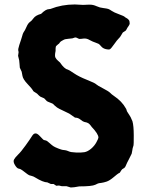

<svg xmlns="http://www.w3.org/2000/svg" viewBox="-20 -832 671 860"><path d="M384.8 -811Q397.5 -811 412.6 -804.2Q427.2 -797.4 442.9 -795.9Q459 -793.9 464.8 -792Q470.7 -790 480.5 -783.2Q490.2 -776.4 513.2 -768.1Q535.6 -759.8 538.1 -756.8Q541 -753.9 545.9 -751.5Q550.8 -749 554.7 -745.1Q555.2 -744.1 557.1 -742.2Q559.1 -740.2 559.6 -738.3Q561 -731.4 561 -727.1Q561 -722.7 556.2 -715.8Q551.8 -709 550.8 -708Q549.8 -707 547.9 -702.6Q545.9 -698.2 544.4 -696.3Q543 -694.3 541 -693.4Q539.1 -691.9 537.1 -690.9Q535.2 -689.9 533.2 -688.5Q531.2 -687 529.8 -686Q526.9 -682.1 522.5 -673.8Q518.1 -665.5 511.7 -659.7Q504.9 -653.3 491.2 -633.8Q477.5 -614.3 472.2 -611.3Q466.3 -608.9 454.6 -611.8Q440.4 -615.2 433.1 -624.5Q425.3 -633.8 421.4 -635.7Q418 -637.7 409.2 -640.6Q395.5 -645 381.3 -652.8Q367.7 -661.1 353.5 -659.2Q339.8 -657.2 335.9 -657.7Q332 -658.2 326.2 -661.6Q320.3 -665 315.9 -664.1L304.2 -660.2Q300.3 -659.2 285.6 -658.2Q271 -657.2 264.6 -653.3Q257.8 -649.9 254.9 -647.9Q250 -645 247.6 -641.1Q245.1 -637.2 244.1 -636.2Q242.2 -635.7 239.3 -632.8Q236.3 -629.9 232.9 -627Q229 -624 229 -614.7V-604Q224.1 -581.1 228.5 -573.7Q232.9 -565.9 239.3 -560.5Q245.6 -555.2 249 -551.8Q267.6 -523.9 283.2 -520.5Q289.1 -519 311 -503.9Q333 -488.8 369.1 -474.6Q405.8 -460 410.6 -454.6Q415.5 -449.7 440.9 -436.5Q466.3 -423.3 473.1 -416.5Q480 -409.2 489.7 -402.8Q526.4 -378.4 543.9 -346.2Q545.9 -344.2 546.9 -338.9Q547.9 -333.5 552.7 -327.1Q557.1 -320.3 562 -312.5Q566.9 -304.7 568.8 -298.8Q570.8 -293 573.2 -289.1Q579.1 -268.6 579.1 -225.6Q579.1 -182.6 578.1 -181.2L574.2 -168Q573.2 -164.1 572.3 -156.7Q571.3 -149.4 569.8 -143.6Q567.4 -137.7 557.6 -119.1Q547.9 -101.1 543.9 -90.8Q540 -80.6 533.2 -77.6Q526.4 -74.7 522.5 -67.9Q519 -61 517.1 -59.1Q515.1 -57.1 511.2 -55.7Q507.8 -54.2 489.3 -38.6Q470.7 -22.9 457.5 -18.6Q444.3 -14.2 433.1 -12.7Q421.9 -11.7 418 -9.8Q414.1 -7.8 406.7 -4.4Q391.1 2.9 335 2.9Q310.5 7.8 296.9 7.8L277.8 2H256.8L244.1 -1L231.9 0L220.2 -7.8H208Q206.5 -7.8 191.9 -15.1Q173.3 -15.1 136.7 -37.6Q129.9 -42 122.1 -43.9Q114.3 -45.9 111.3 -46.9Q108.4 -47.9 106.9 -49.3Q104.5 -50.8 102.5 -52.2Q100.6 -53.7 96.7 -56.6Q92.8 -59.6 88.9 -62.5Q85 -65.9 80.6 -68.8Q76.2 -71.3 73.7 -73.2Q71.3 -75.2 63.5 -76.7Q55.7 -78.1 46.9 -92.8Q37.6 -107.9 43 -117.7Q48.3 -127.4 61 -139.6Q73.7 -151.4 94.7 -180.7Q115.7 -210 120.6 -218.3Q129.9 -233.9 136.2 -233.9Q145 -237.3 159.2 -221.7Q173.8 -206.1 175.8 -205.1Q177.7 -204.1 184.1 -203.1Q190.4 -202.1 201.7 -191.4Q212.9 -181.2 219.2 -177.2Q225.6 -172.9 240.7 -167Q255.9 -161.1 260.7 -160.6Q265.6 -160.2 272 -159.2Q278.8 -158.2 287.6 -154.3Q295.9 -149.9 320.3 -148.9Q344.7 -147.9 358.4 -150.4Q372.1 -152.8 387.7 -165.5Q403.3 -178.7 412.1 -195.3Q420.9 -211.9 420.9 -215.8Q420.9 -231.9 390.1 -264.2Q389.2 -265.1 388.2 -267.1Q387.2 -269 381.8 -274.9Q376.5 -280.8 368.7 -283.2Q360.8 -285.2 356.9 -286.1Q351.1 -287.6 340.3 -296.4Q329.6 -305.2 315.9 -305.2Q311 -308.1 302.7 -314.5Q294.9 -320.3 290 -323.2Q285.2 -326.2 263.7 -335.9Q242.2 -345.7 235.4 -350.6Q228.5 -355.5 223.6 -360.4Q218.8 -366.2 214.8 -368.2Q210.9 -370.1 201.7 -373.5Q192.4 -377 189.5 -379.4Q186.5 -381.8 182.6 -386.7Q177.7 -393.1 168.9 -395.5Q159.7 -398.4 154.3 -404.3Q146 -414.1 137.7 -418Q129.9 -421.4 127 -427.7Q124 -434.1 103.5 -455.6Q83 -477.1 80.6 -492.2Q78.1 -507.8 77.1 -510.7Q76.2 -513.7 68.8 -528.8Q67.9 -534.7 67.4 -546.4Q66.9 -558.1 65.9 -562L61 -582L63 -596.2Q64 -598.1 62 -604.5Q60.1 -610.8 66.4 -630.4Q72.3 -649.9 74.2 -653.8Q76.2 -658.2 78.6 -668Q82.5 -683.1 85.4 -687Q91.8 -695.3 98.6 -711.4Q105.5 -727.5 113.8 -733.4Q122.1 -738.8 129.9 -750Q139.2 -763.2 164.1 -770Q185.1 -791 199.2 -791L206.1 -792Q256.8 -812 314.9 -812L352.1 -810.1L374 -811Z"/></svg>

Font: AntiqueNobleBold
Style: Bold
Weight: 700
Version: Version 001.000